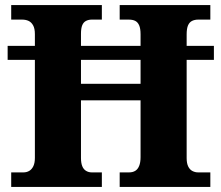

<svg xmlns="http://www.w3.org/2000/svg" viewBox="-20 -734 869 754"><path d="M24 0V-57H72Q85 -57 95 -63Q105 -69 111 -81.5Q117 -94 117 -114V-499H10V-554H117V-600Q117 -622 110 -634.5Q103 -647 92 -652Q81 -657 67 -657H24V-714H380V-657H340Q328 -657 318 -652Q308 -647 303 -635Q298 -623 298 -601V-554H532V-599Q532 -622 526.5 -634.5Q521 -647 511 -652Q501 -657 486 -657H450V-714H806V-657H758Q745 -657 734.5 -652Q724 -647 718.5 -634.5Q713 -622 713 -599V-554H820V-499H713V-113Q713 -93 719 -80.5Q725 -68 735.5 -62.5Q746 -57 758 -57H806V0H450V-57H487Q501 -57 511 -63Q521 -69 526.5 -82.5Q532 -96 532 -117V-340H298V-114Q298 -94 303 -81.5Q308 -69 318 -63Q328 -57 340 -57H380V0ZM298 -405H532V-499H298Z"/></svg>

Font: Noto Serif Kannada ExtraBold
Style: Regular
Weight: 800
Version: Version 2.003